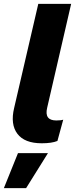

<svg xmlns="http://www.w3.org/2000/svg" viewBox="-34 -732 388 993"><path d="M182 9Q93 9 56 -40Q19 -89 39 -173L164 -712H334L210 -175Q194 -109 257 -109Q281 -109 293 -113L263 -3Q234 9 182 9ZM214 60 101 241H-14L59 60Z"/></svg>

Font: Elaine Sans
Style: Bold Italic
Weight: 700
Italic angle: -13°
Designer: Wei Huang
Foundry: Wei Huang
Version: Version 2.001;December 24, 2019;FontCreator 12.0.0.2547 64-b